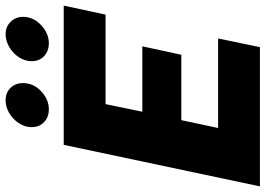

<svg xmlns="http://www.w3.org/2000/svg" viewBox="-156 -795 946 684"><g transform="rotate(-90 317.0 -453.0)"><path d="M206 -813Q206 -837 220 -858.5Q234 -880 256 -893Q278 -906 301 -906Q329 -906 346 -888.5Q363 -871 363 -844Q363 -807 334 -779.5Q305 -752 269 -752Q242 -752 224 -769Q206 -786 206 -813ZM441 -813Q441 -837 455 -858.5Q469 -880 491.5 -893Q514 -906 537 -906Q564 -906 581.5 -888Q599 -870 599 -844Q599 -807 569.5 -779.5Q540 -752 505 -752Q477 -752 459 -769Q441 -786 441 -813ZM143 -699H639L607 -550H288L261 -419H494L464 -280H231L203 -149H522L491 0H-5Z"/></g></svg>

Font: Prompt Bold
Style: Bold Italic
Weight: 700
Italic angle: -12°
Designer: Katatrad Team
Foundry: CadsonDemak
Version: Version 1.000